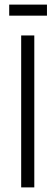

<svg xmlns="http://www.w3.org/2000/svg" viewBox="-20 -814 241 834"><path d="M72 0V-660H129V0ZM20 -746V-794H184V-746Z"/></svg>

Font: Bricolage Grotesque 24pt Condensed ExtraLight
Style: Regular
Weight: 250
Width: 3
Designer: Mathieu Triay
Foundry: Atelier Triay
Version: Version 1.001;gftools[0.9.33.dev8+g029e19f]